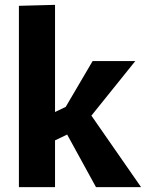

<svg xmlns="http://www.w3.org/2000/svg" viewBox="-20 -772 602 792"><path d="M58 -748 207 -752V-310L251 -331L362 -520H538L357 -295L562 0H376L257 -217L207 -193V0H58Z"/></svg>

Font: Murecho SemiBold
Style: Regular
Weight: 600
Designer: Neil Summerour
Foundry: Positype
Version: Version 1.010; ttfautohint (v1.8.3)